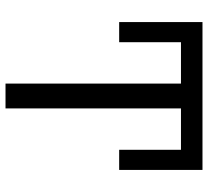

<svg xmlns="http://www.w3.org/2000/svg" viewBox="-49 -705 754 696"><g transform="rotate(90 328.0 -357.0)"><path d="M283 0V-636H133V-412H60V-714H596V-412H523V-636H373V0Z"/></g></svg>

Font: Go Noto Current
Style: Regular
Weight: 400
Designer: Monotype Design Team
Foundry: Monotype Imaging Inc.
Version: Version 2.007; ttfautohint (v1.8) -l 8 -r 50 -G 200 -x 14 -D